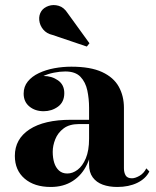

<svg xmlns="http://www.w3.org/2000/svg" viewBox="-20 -733 620 763"><path d="M446 10Q413.5 10 388.2 0.8Q363 -8.5 348.5 -28.2Q334 -48 334 -79V-304.5Q334 -340.5 327 -373.5Q320 -406.5 299.8 -427.8Q279.5 -449 239.5 -449Q218.5 -449 194.2 -444.2Q170 -439.5 148.2 -429Q126.5 -418.5 112.5 -401.8Q98.5 -385 98.5 -361H75Q75 -392.5 98.8 -411.8Q122.5 -431 153.5 -431Q186 -431 210.8 -413.5Q235.5 -396 235.5 -363Q235.5 -327.5 210.5 -309.2Q185.5 -291 153.5 -291Q119.5 -291 96.8 -309.8Q74 -328.5 74 -361Q74 -389 90.5 -409.2Q107 -429.5 134.5 -442.5Q162 -455.5 195.5 -461.8Q229 -468 263.5 -468Q339.5 -468 385.5 -446.8Q431.5 -425.5 452 -388.5Q472.5 -351.5 472.5 -304.5V-64.5Q472.5 -47.5 479.2 -36Q486 -24.5 504.5 -24.5Q517 -24.5 534.2 -34.2Q551.5 -44 561.5 -64L573.5 -51.5Q559 -22.5 525.2 -6.2Q491.5 10 446 10ZM181.5 10Q116.5 10 77.8 -23.2Q39 -56.5 39 -113.5Q39 -180.5 97.2 -218.8Q155.5 -257 262 -257H380.5V-240H294Q256 -240 233 -222.8Q210 -205.5 199.8 -180Q189.5 -154.5 189.5 -129.5Q189.5 -105.5 195.5 -86.2Q201.5 -67 214.5 -55.2Q227.5 -43.5 247.5 -43.5Q268.5 -43.5 288.2 -58.2Q308 -73 321 -103.8Q334 -134.5 334 -182H346.5Q346.5 -123.5 326.2 -80.5Q306 -37.5 269.2 -13.8Q232.5 10 181.5 10ZM325 -548 189 -594Q165 -599.5 151.5 -616Q138 -632.5 136 -652.8Q134 -673 144.5 -689Q154 -703 173 -709.5Q192 -716 213 -710Q234 -704 249 -680.5L335.5 -561Z"/></svg>

Font: Bodoni Moda 11pt
Style: Bold
Weight: 700
Designer: Owen Earl
Foundry: indestructible type
Version: Version 2.004